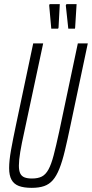

<svg xmlns="http://www.w3.org/2000/svg" viewBox="-20 -897 443 925"><path d="M133 8Q95 8 71 -1Q47 -10 35.5 -31Q24 -52 24 -87Q24 -123 33 -173.5Q42 -224 57 -295L140 -688H188L97 -262Q84 -204 77.5 -164.5Q71 -125 71 -99Q71 -75 77.5 -61.5Q84 -48 98 -42.5Q112 -37 134 -37Q163 -37 181.5 -46.5Q200 -56 213.5 -80.5Q227 -105 238.5 -149Q250 -193 265 -262L355 -688H403L320 -295Q305 -223 292.5 -171Q280 -119 266 -84Q252 -49 234.5 -29Q217 -9 192.5 -0.5Q168 8 133 8ZM260 -759H227L217 -871L219 -877H268L262 -764ZM341 -759H309L297 -871L300 -877H349L342 -764Z"/></svg>

Font: Saira UltraCondensed Light
Style: Italic
Weight: 300
Width: 1
Italic angle: -12°
Designer: Hector Gatti with collaboration of the Omnibus-Type team
Foundry: Omnibus-Type
Version: Version 1.101